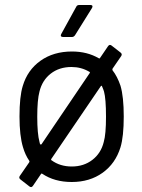

<svg xmlns="http://www.w3.org/2000/svg" viewBox="-20 -720 568 768"><path d="M475 -254Q475 -174 462 -131Q442 -66 390.5 -29Q339 8 267 8Q198 8 149 -25Q145 -27 144 -24L112 23Q106 32 98 26L62 -2Q54 -8 59 -16L97 -71Q99 -74 97 -77Q81 -100 72 -131Q58 -177 58 -254Q58 -334 71 -376Q90 -440 142 -477Q194 -514 268 -514Q329 -514 375 -487Q379 -485 380 -488L412 -535Q418 -544 426 -538L462 -510Q470 -504 465 -496L430 -445Q429 -442 430 -439Q449 -415 462 -377Q475 -333 475 -254ZM140 -144Q141 -142 143 -142Q145 -142 146 -143L339 -428Q341 -432 337 -433Q305 -452 266 -452Q217 -452 183 -425.5Q149 -399 138 -354Q129 -321 129 -253Q129 -185 138 -152ZM404 -253Q404 -325 396 -354Q394 -361 388 -375Q387 -379 383 -375L185 -84Q183 -80 186 -79Q220 -54 267 -54Q315 -54 349.5 -80.5Q384 -107 395 -152Q404 -183 404 -253ZM225 -584 285 -693Q288 -700 297 -700H342Q348 -700 349.5 -696.5Q351 -693 348 -688L280 -579Q275 -572 268 -572H232Q226 -572 224 -575.5Q222 -579 225 -584Z"/></svg>

Font: Amber EN
Style: Regular
Weight: 400
Designer: Jeremy Tribby
Foundry: Tribby Type Co.
Version: Version 1.403 November 24, 2021